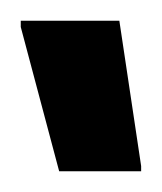

<svg xmlns="http://www.w3.org/2000/svg" viewBox="-20 -731 156 185"><path d="M37 -566 0 -705V-711H95L116 -571V-566Z"/></svg>

Font: Saira UltraCondensed
Style: Bold
Weight: 700
Width: 1
Designer: Hector Gatti with collaboration of the Omnibus-Type team
Foundry: Omnibus-Type
Version: Version 1.101